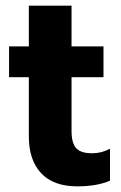

<svg xmlns="http://www.w3.org/2000/svg" viewBox="-20 -644 427 679"><path d="M82 -161V-371H12V-480H82V-624H233V-480H346V-371H233V-181Q233 -139 249 -120.5Q265 -102 306 -102Q339 -102 369 -118V-5Q323 15 253 15Q169 15 125.5 -31.5Q82 -78 82 -161Z"/></svg>

Font: Prompt SemiBold
Style: Regular
Weight: 600
Designer: Katatrad Team
Foundry: CadsonDemak
Version: Version 1.001